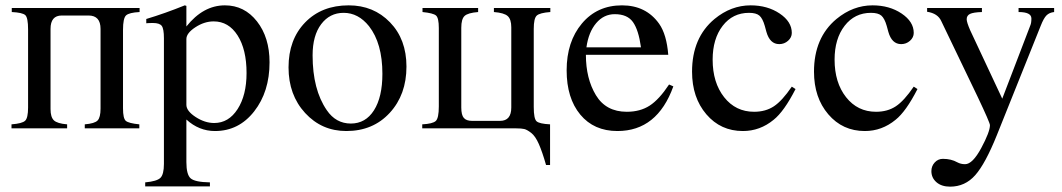

<svg xmlns="http://www.w3.org/2000/svg" viewBox="-20 -480 3970 718"><path d="M502 -450V-435Q463 -433 451.5 -422.5Q440 -412 440 -368V-75Q440 -37 450.5 -28Q461 -19 501 -15V0H297V-15Q334 -18 345 -29.5Q356 -41 356 -74V-372Q356 -422 311 -422H211Q169 -422 169 -372V-72Q169 -42 181.5 -30Q194 -18 231 -15V0H23V-15Q63 -18 74 -28.5Q85 -39 85 -78V-370Q85 -414 74.5 -423.5Q64 -433 24 -435V-450Z M677 -458V-381Q740 -460 821 -460Q894 -460 941 -400Q988 -340 988 -247Q988 -137 930.5 -63.5Q873 10 784 10Q724 10 677 -33V126Q677 173 693 187Q709 201 765 202V217H523V202Q567 198 580 185Q593 172 593 133V-337Q593 -372 585 -383Q577 -394 552 -394Q536 -394 527 -393V-409Q597 -430 671 -460ZM677 -334V-88Q677 -65 711.5 -42.5Q746 -20 781 -20Q835 -20 868.5 -72Q902 -124 902 -207Q902 -295 868.5 -347.5Q835 -400 779 -400Q744 -400 710.5 -378Q677 -356 677 -334Z M1500 -231Q1500 -126 1437.5 -58Q1375 10 1275 10Q1183 10 1121 -57.5Q1059 -125 1059 -228Q1059 -332 1121 -396Q1183 -460 1284 -460Q1377 -460 1438.5 -396.5Q1500 -333 1500 -231ZM1410 -204Q1410 -318 1360 -382Q1320 -432 1265 -432Q1213 -432 1181 -389.5Q1149 -347 1149 -273Q1149 -145 1202 -68Q1236 -18 1292 -18Q1347 -18 1378.5 -67.5Q1410 -117 1410 -204Z M2038 -450V-435Q1998 -432 1987 -421.5Q1976 -411 1976 -372V-80Q1976 -36 1986.5 -26.5Q1997 -17 2037 -15V137H2022Q2008 88 1995 58.5Q1982 29 1966.5 17Q1951 5 1940.5 2.5Q1930 0 1910 0H1559V-15Q1598 -17 1609.5 -27.5Q1621 -38 1621 -82V-375Q1621 -413 1610.5 -422Q1600 -431 1560 -435V-450H1768V-435Q1730 -432 1717.5 -420.5Q1705 -409 1705 -376V-78Q1705 -50 1714.5 -39Q1724 -28 1745 -28H1850Q1892 -28 1892 -78V-378Q1892 -408 1878.5 -420Q1865 -432 1827 -435V-450Z M2482 -164 2498 -157Q2438 10 2289 10Q2201 10 2150 -51.5Q2099 -113 2099 -217Q2099 -324 2156 -392Q2213 -460 2306 -460Q2396 -460 2445 -391Q2473 -351 2479 -275H2171Q2171 -186 2208.5 -124Q2246 -62 2324 -62Q2374 -62 2409.5 -85Q2445 -108 2482 -164ZM2173 -303H2377Q2368 -368 2347 -397.5Q2326 -427 2279 -427Q2238 -427 2209.5 -393.5Q2181 -360 2173 -303Z M2941 -156 2955 -147Q2912 -63 2873 -32Q2822 10 2758 10Q2675 10 2621.5 -52.5Q2568 -115 2568 -212Q2568 -339 2652 -409Q2714 -460 2787 -460Q2850 -460 2895.5 -429.5Q2941 -399 2941 -357Q2941 -340 2927 -327.5Q2913 -315 2894 -315Q2859 -315 2846 -361L2840 -383Q2832 -411 2820 -421.5Q2808 -432 2781 -432Q2720 -432 2682.5 -383.5Q2645 -335 2645 -257Q2645 -171 2688 -116.5Q2731 -62 2800 -62Q2843 -62 2874 -82.5Q2905 -103 2941 -156Z M3397 -156 3411 -147Q3368 -63 3329 -32Q3278 10 3214 10Q3131 10 3077.5 -52.5Q3024 -115 3024 -212Q3024 -339 3108 -409Q3170 -460 3243 -460Q3306 -460 3351.5 -429.5Q3397 -399 3397 -357Q3397 -340 3383 -327.5Q3369 -315 3350 -315Q3315 -315 3302 -361L3296 -383Q3288 -411 3276 -421.5Q3264 -432 3237 -432Q3176 -432 3138.5 -383.5Q3101 -335 3101 -257Q3101 -171 3144 -116.5Q3187 -62 3256 -62Q3299 -62 3330 -82.5Q3361 -103 3397 -156Z M3922 -450V-435Q3904 -433 3893.5 -422.5Q3883 -412 3872 -384L3708 25Q3665 132 3627 175Q3589 218 3533 218Q3501 218 3482 201.5Q3463 185 3463 160Q3463 141 3475.5 127.5Q3488 114 3506 114Q3537 114 3560 127Q3573 134 3589 134Q3617 134 3649.5 73.5Q3682 13 3682 -12Q3682 -21 3636 -118L3500 -401Q3487 -430 3447 -436V-450H3652V-435Q3620 -434 3607.5 -428Q3595 -422 3595 -408Q3595 -397 3608 -367L3728 -111L3833 -385Q3837 -394 3837 -411Q3837 -435 3789 -435V-450Z"/></svg>

Font: STIX Math
Style: Regular
Weight: 400
Designer: MicroPress Inc., with final additions and corrections provided by Coen Hoffman, Elsevier (retired)
Version: Version 1.1.1